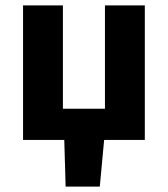

<svg xmlns="http://www.w3.org/2000/svg" viewBox="-20 -516 618 708"><path d="M65 0V-496H212V-115H367V-496H514V0H364L348 172H222L217 0Z"/></svg>

Font: Toshiba Sans
Style: Bold
Weight: 700
Designer: Paul D. Hunt
Foundry: Toshiba Corporation
Version: Version 2.020;PS 2.0;hotconv 1.0.86;makeotf.lib2.5.63406